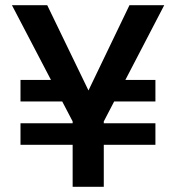

<svg xmlns="http://www.w3.org/2000/svg" viewBox="-20 -720 678 740"><path d="M59 -162V-245H579V-162ZM281 -329H59V-412H275ZM382 -329 388 -412H579V-329ZM260 0V-252L26 -700H162L326 -361H316L479 -700H613L380 -252V0Z"/></svg>

Font: DM Sans 11pt SemiBold
Style: Regular
Weight: 600
Version: Version 4.004;gftools[0.9.30]